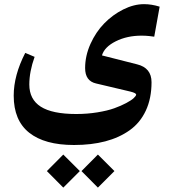

<svg xmlns="http://www.w3.org/2000/svg" viewBox="-20 -396 798 902"><path d="M355 407.7 277.3 485.4 200.2 407.7 277.3 330.1ZM362.8 407.7 439.9 330.1 517.6 407.7 439.9 485.4ZM337.9 139.6Q390.1 139.6 437.7 131.8Q485.4 124 517.1 112.5Q548.8 101.1 573 88.1Q597.2 75.2 608.2 64.9Q619.1 54.7 619.6 48.8Q620.1 41 592.3 34.2L431.2 -3.9Q379.9 -15.6 379.9 -76.2Q379.9 -133.8 405 -189.7Q430.2 -245.6 469.7 -286.1Q509.3 -326.7 559.1 -351.6Q608.9 -376.5 656.7 -376.5Q692.4 -376.5 730 -364.7L704.6 -223.6L681.6 -226.6Q663.6 -228.5 645 -228.5Q576.7 -228.5 523.7 -201.9Q470.7 -175.3 459 -135.7L624 -93.8Q691.9 -77.1 691.9 -9.8Q691.9 66.4 665 123.8Q638.2 181.2 588.9 216.1Q539.6 251 474.4 268.1Q409.2 285.2 327.6 285.2Q189.9 285.2 117.2 227.5Q44.4 169.9 44.4 53.2Q44.4 -42 98.6 -147.5L142.6 -128.9Q117.7 -59.6 117.7 1Q117.7 70.8 171.6 105.2Q225.6 139.6 337.9 139.6Z"/></svg>

Font: Parastoo FD
Style: Bold-FD
Weight: 700
Foundry: Saber Rastikerdar (saber.rastikerdar@gmail.com)
Version: Version 2.0.1